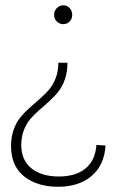

<svg xmlns="http://www.w3.org/2000/svg" viewBox="-20 -548 446 731"><path d="M221.2 -456.1Q206.5 -456.1 196.3 -466.3Q186 -476.6 186 -491.2Q186 -506.8 196.3 -517.3Q206.5 -527.8 221.2 -527.8Q235.4 -527.8 245.1 -517.3Q254.9 -506.8 254.9 -491.2Q254.9 -476.1 245.1 -466.1Q235.4 -456.1 221.2 -456.1ZM381.8 5.9Q377.4 80.6 328.9 121.8Q280.3 163.1 201.2 163.1Q121.1 163.1 71.5 123.3Q22 83.5 22 7.8Q22 -26.4 32 -54.4Q42 -82.5 57.9 -101.6Q73.7 -120.6 92.8 -137.7Q111.8 -154.8 131.1 -171.4Q150.4 -188 166.3 -206.3Q182.1 -224.6 192.1 -250.7Q202.1 -276.9 202.1 -309.1H236.8Q236.8 -274.4 227.1 -246.1Q217.3 -217.8 201.9 -198.7Q186.5 -179.7 167.7 -162.6Q148.9 -145.5 130.1 -129.4Q111.3 -113.3 95.9 -95.5Q80.6 -77.6 70.8 -52.2Q61 -26.9 61 3.9Q61 62.5 100.1 93.3Q139.2 124 204.1 124Q268.1 124 305.4 93.5Q342.8 63 347.2 3.9Z"/></svg>

Font: Montserrat-Arabic ExtraLight
Style: Regular
Weight: 275
Designer: Mohamed Gaber
Foundry: Kief Type Foundry
Version: Version 5.008;PS 005.008;hotconv 1.0.88;makeotf.lib2.5.64775